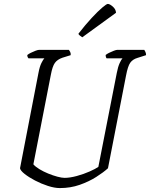

<svg xmlns="http://www.w3.org/2000/svg" viewBox="-20 -958 764 978"><path d="M285 0Q258 0 224 -11Q190 -22 158.5 -38.5Q127 -55 105.5 -72Q84 -89 82 -101L176 -587Q182 -619 191 -637Q200 -655 206 -661H125Q123 -663 121 -667Q119 -671 119 -678Q125 -683 137 -689Q149 -695 161 -699.5Q173 -704 179 -704H331Q334 -700 337.5 -693.5Q341 -687 340 -677L298 -664Q272 -655 259.5 -637.5Q247 -620 239 -577L150 -121Q160 -109 180.5 -96.5Q201 -84 225.5 -74Q250 -64 272.5 -58Q295 -52 309 -52Q336 -52 371 -61.5Q406 -71 436.5 -84.5Q467 -98 481 -108L575 -587Q581 -618 589.5 -636.5Q598 -655 604 -661H523Q518 -667 518 -678Q524 -683 536 -689Q548 -695 560 -699.5Q572 -704 577 -704H715Q717 -701 720.5 -694Q724 -687 724 -677L680 -663Q656 -656 643.5 -638.5Q631 -621 622 -573L530 -101Q507 -80 470 -56.5Q433 -33 386 -16.5Q339 0 285 0ZM399 -768Q393 -772 386 -777.5Q379 -783 380 -787Q415 -832 447 -866.5Q479 -901 501 -919.5Q523 -938 529 -938Q539 -938 554.5 -924.5Q570 -911 571 -893Z"/></svg>

Font: Texturina 72pt 72pt ExtraLight
Style: Italic
Weight: 200
Italic angle: -11°
Designer: Guillermo Torres Carreño
Foundry: Omnibus-Type
Version: Version 1.002; ttfautohint (v1.8.3)